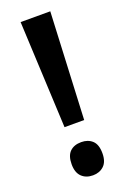

<svg xmlns="http://www.w3.org/2000/svg" viewBox="-142 -764 554 827"><g transform="rotate(-20 135.0 -350.5)"><path d="M90 -224 67 -714H203L180 -224ZM135 13Q103 13 83.5 -6Q64 -25 64 -63Q64 -102 83 -120.5Q102 -139 135 -139Q166 -139 185.5 -121Q205 -103 205 -63Q205 -24 185 -5.5Q165 13 135 13Z"/></g></svg>

Font: Noto Sans Malayalam Condensed SemiBold
Style: Regular
Weight: 600
Width: 3
Designer: Jelle Bosma - Monotype Design Team
Foundry: Monotype Imaging Inc.
Version: Version 2.104; ttfautohint (v1.8.4.7-5d5b)